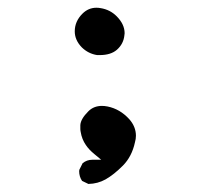

<svg xmlns="http://www.w3.org/2000/svg" viewBox="-20 -634 540 489"><path d="M233.9 -493.7Q262.2 -493.7 277.8 -507.3Q294.9 -522.5 296.9 -544.9Q297.4 -547.4 297.4 -549.3Q297.4 -572.3 276.9 -592.8Q260.3 -609.4 236.3 -613.3Q231 -614.3 225.6 -614.3Q205.1 -614.3 189.9 -599.1Q170.4 -579.6 170.4 -554.2Q170.4 -531.7 188.5 -513.2Q205.1 -497.1 227.5 -493.7Q231 -493.7 233.9 -493.7ZM326.2 -288.1Q326.2 -311.5 309.1 -330.6Q285.6 -356.4 253.9 -362.8Q246.1 -364.3 239.7 -364.3Q218.8 -364.3 205.1 -350.6Q185.5 -331.1 184.6 -315.4Q184.6 -313 184.6 -310.8Q184.6 -308.6 184.6 -305.4Q184.6 -302.2 185.5 -297.9Q188.5 -279.3 198.7 -264.6Q206.5 -252.9 220.2 -241.7L237.8 -227.1H214.8Q201.2 -227.1 190.4 -218.3L182.1 -201.7Q181.6 -199.7 181.6 -198.2Q181.6 -184.1 189 -173.3L205.1 -165.5Q229 -166 249 -177.2Q270.5 -189.5 293.2 -212.4Q315.9 -235.4 323.7 -271.5Q326.2 -280.3 326.2 -288.1Z"/></svg>

Font: NaikaiFont
Style: Light
Weight: 300
Version: Version 1.89